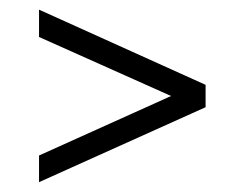

<svg xmlns="http://www.w3.org/2000/svg" viewBox="-20 -531 497 394"><path d="M60.1 -511.2 401.9 -356.9V-311L60.1 -157.2V-211.9L331.1 -334L60.1 -455.1Z"/></svg>

Font: Stint Ultra Condensed
Style: Regular
Weight: 400
Width: 1
Designer: Astigmatic (AOETI)
Foundry: Astigmatic (AOETI)
Version: Version 1.000